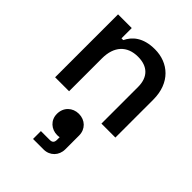

<svg xmlns="http://www.w3.org/2000/svg" viewBox="-235 -622 1070 1070"><g transform="rotate(45 299.5 -87.0)"><path d="M65 -496V0H175V-259C175 -354 225 -408 311 -408C387 -408 430 -366 430 -289V0H540V-299C540 -431 455 -504 348 -504C254 -504 209 -461 187 -415H173V-496ZM216 137C216 187 255 220 301 220C309 220 315 219 319 218V239C319 258 311 268 291 268H221V330H304C353 330 389 293 389 244V135C389 85 352 50 303 50C254 50 216 85 216 137Z"/></g></svg>

Font: Space Text SemiBold
Style: Regular
Weight: 600
Designer: Florian Karsten (Space Text), Colophon Foundry (Space Mono)
Foundry: Florian Karsten
Version: Version 1.003;PS 001.003;hotconv 1.0.88;makeotf.lib2.5.64775